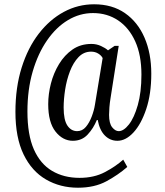

<svg xmlns="http://www.w3.org/2000/svg" viewBox="-20 -734 768 896"><path d="M344 142Q261 142 194.5 103.5Q128 65 90 -13.5Q52 -92 52 -212Q52 -326 81 -418.5Q110 -511 161 -577Q212 -643 278 -678.5Q344 -714 419 -714Q504 -714 563.5 -672.5Q623 -631 654.5 -558Q686 -485 686 -390Q686 -296 662.5 -225.5Q639 -155 603 -116Q567 -77 528 -77Q494 -77 469.5 -101.5Q445 -126 436 -174H432Q416 -135 389 -106Q362 -77 320 -77Q273 -77 239 -120Q205 -163 205 -248Q205 -295 217.5 -344Q230 -393 255.5 -435Q281 -477 318.5 -503Q356 -529 407 -529Q430 -529 451 -519.5Q472 -510 484 -499L515 -520H534L496 -277Q492 -253 490.5 -232.5Q489 -212 489 -198Q489 -158 503.5 -140Q518 -122 534 -122Q557 -122 581.5 -153Q606 -184 623 -243.5Q640 -303 640 -386Q640 -477 611 -541Q582 -605 531 -639Q480 -673 414 -673Q352 -673 297 -640Q242 -607 199.5 -545.5Q157 -484 132.5 -400Q108 -316 108 -214Q108 -105 138 -37Q168 31 223 63.5Q278 96 351 96Q419 96 470 69Q521 42 555 11L574 45Q532 82 476.5 112Q421 142 344 142ZM340 -122Q364 -122 380.5 -141.5Q397 -161 408 -190Q419 -219 423 -245L459 -463Q453 -475 438.5 -484Q424 -493 405 -493Q371 -493 346.5 -467.5Q322 -442 306.5 -401.5Q291 -361 284 -316Q277 -271 277 -232Q277 -174 294.5 -148Q312 -122 340 -122Z"/></svg>

Font: Noto Serif Thai ExtraCondensed
Style: Regular
Weight: 400
Width: 2
Designer: Monotype Design Team
Foundry: Monotype Imaging Inc.
Version: Version 2.002; ttfautohint (v1.8.4.7-5d5b)